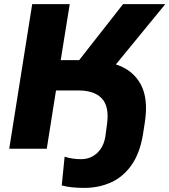

<svg xmlns="http://www.w3.org/2000/svg" viewBox="-20 -725 826 936"><path d="M391 191Q324 191 281 179L295 39Q332 51 375 51Q421 51 453.5 21Q486 -9 494 -62L502 -122Q513 -206 476.5 -245Q440 -284 362 -284H253L208 0H25L137 -705H320L276 -432H366L580 -705H786L545 -411Q628 -384 666 -314Q704 -244 686 -128L677 -70Q662 22 621 80Q580 138 520.5 164.5Q461 191 391 191Z"/></svg>

Font: Mulish Black
Style: Italic
Weight: 900
Italic angle: -9°
Designer: Vernon Adams
Foundry: Vernon Adams
Version: Version 3.603; ttfautohint (v1.8.3)